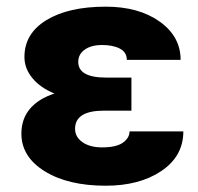

<svg xmlns="http://www.w3.org/2000/svg" viewBox="-20 -558 606 587"><path d="M209.5 -164.1Q209.5 -139.2 232.2 -123.3Q254.9 -107.4 292 -107.4Q335.4 -107.4 355.7 -121.8Q376 -136.2 376 -156.2H540.5Q540.5 -80.6 473.6 -35.4Q406.7 9.8 303.2 9.8Q188 9.8 116.7 -34.4Q45.4 -78.6 45.4 -149.4Q45.4 -194.3 71.5 -225.3Q97.7 -256.3 146.5 -272Q103.5 -289.6 79.1 -319.1Q54.7 -348.6 54.7 -383.8Q54.7 -455.6 122.1 -496.6Q189.5 -537.6 303.2 -537.6Q404.3 -537.6 468.3 -491.9Q532.2 -446.3 532.2 -375H367.7Q367.7 -398.4 346.4 -409.4Q325.2 -420.4 292.5 -420.4Q258.8 -420.4 239 -406.2Q219.2 -392.1 219.2 -368.7Q219.2 -320.8 304.7 -320.8H381.8V-219.7H297.9Q209.5 -219.7 209.5 -164.1Z"/></svg>

Font: Roboto Black
Style: Regular
Weight: 900
Designer: Google
Version: Version 2.134; 2016